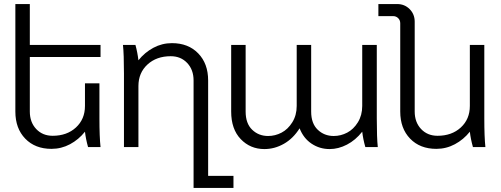

<svg xmlns="http://www.w3.org/2000/svg" viewBox="-20 -720 2451 940"><path d="M472.2 0H411.1Q399.9 -40 396 -75.2Q365.2 -36.6 322.8 -13.9Q280.3 8.8 231.9 8.8Q151.9 8.8 103.5 -41.3Q55.2 -91.3 55.2 -173.8V-700.2H126V-500H472.2V-440.9H126V-173.8Q126 -121.6 157.2 -88.4Q188.5 -55.2 237.8 -55.2Q307.6 -55.2 351.8 -95.9Q396 -136.7 396 -201.2V-312H466.8V-140.1Q466.8 -49.8 472.2 0Z M927.7 200.2V-326.2Q927.7 -378.4 896.5 -411.6Q865.2 -444.8 815.9 -444.8Q746.1 -444.8 701.9 -404.1Q657.7 -363.3 657.7 -298.8V0H586.9V-359.9Q586.9 -455.1 582 -500H643.1Q653.3 -462.9 657.7 -424.8Q688.5 -463.4 731 -486.1Q773.4 -508.8 821.8 -508.8Q901.9 -508.8 950.4 -458.7Q999 -408.7 999 -326.2V141.1H1123V200.2Z M1432.6 -201.2V-500H1503.4V-173.8Q1503.4 -115.7 1535.4 -85Q1567.4 -54.2 1613.8 -54.2Q1648.4 -54.2 1679.7 -70.6Q1710.9 -86.9 1732.2 -121.3Q1753.4 -155.8 1753.4 -201.2V-500H1824.7V-140.1Q1824.7 -44.9 1829.6 0H1768.6Q1757.3 -40 1753.4 -75.2Q1720.7 -33.7 1678.7 -12Q1636.7 9.8 1593.8 9.8Q1544.9 9.8 1505.4 -16.6Q1465.8 -43 1446.8 -91.8Q1415.5 -42 1370.1 -16.1Q1324.7 9.8 1274.4 9.8Q1205.1 9.8 1158.4 -39.1Q1111.8 -87.9 1111.8 -173.8V-500H1182.6V-173.8Q1182.6 -115.7 1214.4 -85Q1246.1 -54.2 1292.5 -54.2Q1327.1 -54.2 1358.4 -70.6Q1389.6 -86.9 1411.1 -121.3Q1432.6 -155.8 1432.6 -201.2Z M2356.4 0H2295.4Q2284.2 -40 2280.3 -75.2Q2249.5 -36.6 2207 -13.9Q2164.6 8.8 2116.2 8.8Q2036.1 8.8 1987.8 -41.3Q1939.5 -91.3 1939.5 -173.8V-606Q1939.5 -621.1 1929.4 -631.1Q1919.4 -641.1 1904.3 -641.1H1832.5V-700.2H1924.3Q1960.9 -700.2 1985.6 -675.3Q2010.3 -650.4 2010.3 -613.8V-173.8Q2010.3 -121.6 2041.5 -88.4Q2072.8 -55.2 2122.1 -55.2Q2191.9 -55.2 2236.1 -95.9Q2280.3 -136.7 2280.3 -201.2V-500H2351.1V-140.1Q2351.1 -49.8 2356.4 0Z"/></svg>

Font: LT Superior
Style: Regular
Weight: 400
Designer: Daniel Lyons
Foundry: LyonsType
Version: Version 1.000